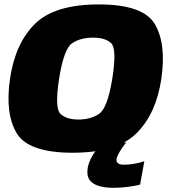

<svg xmlns="http://www.w3.org/2000/svg" viewBox="-20 -702 789 890"><path d="M317 6Q522 6 613 -84.5Q704 -175 728 -337.5Q751.5 -500.5 697.2 -591Q643 -681.5 438 -681.5Q233 -681.5 141.8 -591.2Q50.5 -501 26.5 -337.5Q3 -175.5 57.2 -84.8Q111.5 6 317 6ZM344 -148Q286.5 -148 259.8 -174.8Q233 -201.5 254 -337.5Q276 -476.5 314.8 -502Q353.5 -527.5 411 -527.5Q468 -527.5 495.2 -502Q522.5 -476.5 500.5 -337.5Q478.5 -201.5 439.8 -174.8Q401 -148 344 -148ZM502.5 168.5Q531.5 168.5 558.2 165.8Q585 163 604.5 159.2Q624 155.5 629.5 153.5L649 45.5Q642.5 48 626.5 52Q610.5 56 591.2 58.8Q572 61.5 554.5 61.5Q536.5 61.5 528.2 55.5Q520 49.5 520 40Q520 29.5 528 13.8Q536 -2 546.8 -17.5Q557.5 -33 565.5 -41.5H458Q441 -26 424 -3.5Q407 19 396 44.8Q385 70.5 385 96Q385 124 401.8 139.8Q418.5 155.5 445.5 162Q472.5 168.5 502.5 168.5Z"/></svg>

Font: Anybody Black
Style: Italic
Weight: 900
Italic angle: -10°
Designer: Tyler Finck
Foundry: Etcetera Type Company
Version: Version 1.113;gftools[0.9.25]